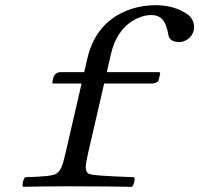

<svg xmlns="http://www.w3.org/2000/svg" viewBox="-20 -718 768 740"><path d="M319.1 -126 381.4 -396H564.4C573.4 -396 589.3 -400 591.4 -409L597.2 -434C598.1 -438 595.6 -440 590.6 -440H391.6L407.7 -510C437.1 -637 528.4 -660 561.4 -660C603.4 -660 619.8 -636 628.8 -584C632.4 -562.8 649.4 -556 672.4 -556C691.4 -556 719.8 -571 726.8 -601C731.4 -621 723.4 -647 706.4 -660C673.2 -685.4 628.1 -698 580.1 -698C490.1 -698 354.9 -658 316.8 -493L304.6 -440H214.6C196.6 -440 187.8 -428 186 -420L181.8 -402C180.7 -397 182.4 -396 186.4 -396H294.4L232.1 -126C221 -78 213.6 -59 197.3 -49C185.5 -41 153.5 -37 77.1 -35C69.7 -29 63.9 -4 68.5 2C110.8 1 177.6 0 247 0C341.4 0 445.8 1 488.5 2C495.9 -4 501.7 -29 497.1 -35C392 -39 331.7 -42 321.3 -49C306.6 -59 308 -78 319.1 -126Z"/></svg>

Font: Linux Libertine Mono O
Style: Mono Oblique
Weight: 400
Italic angle: -13°
Designer: Philipp H. Poll
Foundry: Philipp H. Poll
Version: Version 5.1.7